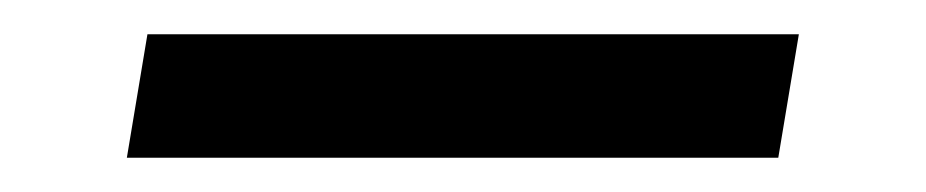

<svg xmlns="http://www.w3.org/2000/svg" viewBox="-20 -421 540 112"><path d="M54 -329 66 -401H446L434 -329Z"/></svg>

Font: Iosevka SS08
Style: Italic
Weight: 400
Italic angle: -10°
Monospace: yes
Designer: Belleve Invis
Foundry: Belleve Invis
Version: 2.1.0; ttfautohint (v1.8.2)